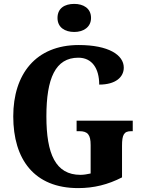

<svg xmlns="http://www.w3.org/2000/svg" viewBox="-20 -955 737 985"><path d="M361 -791C407 -791 447 -815 447 -863C447 -913 407 -935 361 -935C312 -935 275 -913 275 -863C275 -815 312 -791 361 -791ZM381 10C462 10 534 -8 606 -45V-207C606 -264 616 -282 653 -282H661V-336H373V-282H387C430 -282 445 -264 445 -211V-65C427 -61 409 -58 393 -58C265 -58 218 -165 218 -358C218 -553 264 -659 382 -659C452 -659 489 -604 489 -521C574 -521 615 -560 615 -608C615 -673 537 -724 384 -724C163 -724 48 -574 48 -358C48 -137 156 10 381 10Z"/></svg>

Font: Noto Serif Khmer Condensed ExtraBold
Style: Regular
Weight: 800
Width: 3
Designer: Danh Hong and the Monotype Design Team
Foundry: Monotype Imaging Inc.
Version: Version 2.004